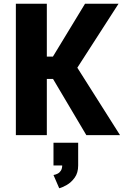

<svg xmlns="http://www.w3.org/2000/svg" viewBox="-20 -720 690 1023"><path d="M64.5 0V-700H229.5V-418.5H262L433 -700H611.5L373.5 -330.5V-388.5L619.5 0H440L262.5 -299.5H229.5V0ZM295.5 283 265 212.5Q277 210.5 287.5 205Q298 199.5 304.8 188.5Q311.5 177.5 311.5 159.5L396.5 161.5Q396.5 201 378 226.5Q359.5 252 335.8 265.5Q312 279 295.5 283ZM265 161.5V40.5H396.5V161.5Z"/></svg>

Font: Trispace Thin
Style: Bold
Weight: 700
Version: Version 1.210